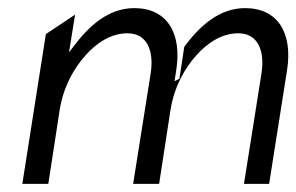

<svg xmlns="http://www.w3.org/2000/svg" viewBox="-20 -463 730 473"><path d="M35 -10H99L127 -192C136 -249 162 -295 191 -327C217 -356 252 -381 294 -381C343 -381 360 -337 351 -281L308 -10H372L400 -192C409 -249 435 -295 464 -327C490 -356 525 -381 567 -381C616 -381 633 -337 624 -281L581 -10H643L687 -289C702 -382 664 -443 584 -443C520 -443 472 -399 434 -348L422 -269L410 -263L414 -289C429 -382 391 -443 311 -443C246 -443 198 -398 160 -347L150 -334L165 -427L93 -379Z"/></svg>

Font: Charger Sport
Style: LitNrwObl
Weight: 300
Designer: Jasper
Foundry: Cannot Into Space Fonts
Version: Version 1.1